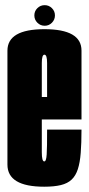

<svg xmlns="http://www.w3.org/2000/svg" viewBox="-20 -719 346 744"><path d="M151.4 4.5Q8.8 4.5 8.8 -81.2Q8.8 -167 8.8 -298.8Q8.8 -439.1 8.8 -522.5Q8.8 -605.9 152.2 -605.9Q295.8 -605.9 295.8 -523.1Q295.8 -440.4 295.8 -302.5Q295.8 -278 295.8 -256.2H130.5V-343.1H171L162.5 -331.2Q162.5 -442.4 162.5 -474.8Q162.5 -507.1 152.2 -507.1Q142 -507.1 142 -474.8Q142 -442.4 142 -302.8Q142 -165.2 142 -129.4Q142 -93.5 151.4 -93.5ZM151.4 -93.5Q155.4 -93.5 157.6 -99.7Q159.9 -105.9 160.9 -120.1Q161.9 -134.2 162.2 -158.1Q162.5 -182 162.5 -216.9H295.8Q295.8 -164.4 292.8 -126.6Q289.9 -88.9 281.6 -63.4Q273.4 -38 257.6 -23.1Q241.8 -8.1 215.7 -1.8Q189.6 4.5 151.4 4.5L144.2 -40.2ZM153.2 -619.2Q136.6 -619.2 124.9 -630.9Q113.1 -642.6 113.1 -659.2Q113.1 -675.8 124.8 -687.4Q136.5 -699 153.1 -699Q169.5 -699 181.2 -687.4Q192.9 -675.8 192.9 -659.3Q192.9 -642.8 181.3 -631Q169.7 -619.2 153.2 -619.2Z"/></svg>

Font: Anybody UltraCondensed Thin
Style: Regular
Weight: 100
Width: 1
Designer: Tyler Finck
Foundry: Etcetera Type Company
Version: Version 1.110